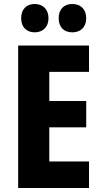

<svg xmlns="http://www.w3.org/2000/svg" viewBox="-20 -942 514 962"><path d="M86 -851C86 -805 114 -780 154 -780C194 -780 223 -806 223 -851C223 -896 194 -922 154 -922C114 -922 86 -897 86 -851ZM274 -851C274 -805 301 -780 342 -780C384 -780 412 -806 412 -851C412 -896 384 -922 342 -922C302 -922 274 -897 274 -851ZM426 0V-133H227V-304H412V-436H227V-582H426V-714H71V0Z"/></svg>

Font: Noto Sans Gurmukhi Condensed ExtraBold
Style: Regular
Weight: 800
Width: 3
Designer: Jelle Bosma - Monotype Design Team
Foundry: Monotype Imaging Inc.
Version: Version 2.004